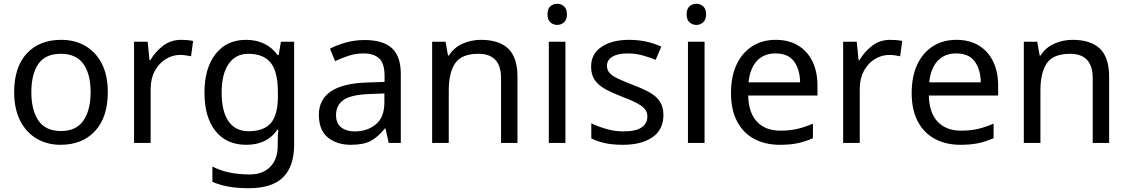

<svg xmlns="http://www.w3.org/2000/svg" viewBox="-20 -757 5976 1017"><path d="M551 -269Q551 -136 483.5 -63Q416 10 301 10Q230 10 174.5 -22.5Q119 -55 87 -117.5Q55 -180 55 -269Q55 -402 122 -474Q189 -546 304 -546Q377 -546 432.5 -513.5Q488 -481 519.5 -419.5Q551 -358 551 -269ZM146 -269Q146 -174 183.5 -118.5Q221 -63 303 -63Q384 -63 422 -118.5Q460 -174 460 -269Q460 -364 422 -418Q384 -472 302 -472Q220 -472 183 -418Q146 -364 146 -269Z M940 -546Q955 -546 972.5 -544.5Q990 -543 1003 -540L992 -459Q979 -462 963.5 -464Q948 -466 934 -466Q893 -466 857 -443.5Q821 -421 799.5 -380.5Q778 -340 778 -286V0H690V-536H762L772 -438H776Q802 -482 843 -514Q884 -546 940 -546Z M1283 -546Q1336 -546 1378.5 -526Q1421 -506 1451 -465H1456L1468 -536H1538V9Q1538 124 1479.5 182Q1421 240 1298 240Q1180 240 1105 206V125Q1184 167 1303 167Q1372 167 1411.5 126.5Q1451 86 1451 16V-5Q1451 -17 1452 -39.5Q1453 -62 1454 -71H1450Q1396 10 1284 10Q1180 10 1121.5 -63Q1063 -136 1063 -267Q1063 -395 1121.5 -470.5Q1180 -546 1283 -546ZM1295 -472Q1228 -472 1191 -418.5Q1154 -365 1154 -266Q1154 -167 1190.5 -114.5Q1227 -62 1297 -62Q1378 -62 1415 -105.5Q1452 -149 1452 -246V-267Q1452 -377 1414 -424.5Q1376 -472 1295 -472Z M1911 -545Q2009 -545 2056 -502Q2103 -459 2103 -365V0H2039L2022 -76H2018Q1983 -32 1944.5 -11Q1906 10 1838 10Q1765 10 1717 -28.5Q1669 -67 1669 -149Q1669 -229 1732 -272.5Q1795 -316 1926 -320L2017 -323V-355Q2017 -422 1988 -448Q1959 -474 1906 -474Q1864 -474 1826 -461.5Q1788 -449 1755 -433L1728 -499Q1763 -518 1811 -531.5Q1859 -545 1911 -545ZM1937 -259Q1837 -255 1798.5 -227Q1760 -199 1760 -148Q1760 -103 1787.5 -82Q1815 -61 1858 -61Q1926 -61 1971 -98.5Q2016 -136 2016 -214V-262Z M2527 -546Q2623 -546 2672 -499.5Q2721 -453 2721 -349V0H2634V-343Q2634 -472 2514 -472Q2425 -472 2391 -422Q2357 -372 2357 -278V0H2269V-536H2340L2353 -463H2358Q2384 -505 2430 -525.5Q2476 -546 2527 -546Z M2932 -737Q2952 -737 2967.5 -723.5Q2983 -710 2983 -681Q2983 -653 2967.5 -639Q2952 -625 2932 -625Q2910 -625 2895 -639Q2880 -653 2880 -681Q2880 -710 2895 -723.5Q2910 -737 2932 -737ZM2975 -536V0H2887V-536Z M3494 -148Q3494 -70 3436 -30Q3378 10 3280 10Q3224 10 3183.5 1Q3143 -8 3112 -24V-104Q3144 -88 3189.5 -74.5Q3235 -61 3282 -61Q3349 -61 3379 -82.5Q3409 -104 3409 -140Q3409 -160 3398 -176Q3387 -192 3358.5 -208Q3330 -224 3277 -244Q3225 -264 3188 -284Q3151 -304 3131 -332Q3111 -360 3111 -404Q3111 -472 3166.5 -509Q3222 -546 3312 -546Q3361 -546 3403.5 -536.5Q3446 -527 3483 -510L3453 -440Q3419 -454 3382 -464Q3345 -474 3306 -474Q3252 -474 3223.5 -456.5Q3195 -439 3195 -409Q3195 -387 3208 -371.5Q3221 -356 3251.5 -341.5Q3282 -327 3333 -307Q3384 -288 3420 -268Q3456 -248 3475 -219.5Q3494 -191 3494 -148Z M3669 -737Q3689 -737 3704.5 -723.5Q3720 -710 3720 -681Q3720 -653 3704.5 -639Q3689 -625 3669 -625Q3647 -625 3632 -639Q3617 -653 3617 -681Q3617 -710 3632 -723.5Q3647 -737 3669 -737ZM3712 -536V0H3624V-536Z M4089 -546Q4158 -546 4207.5 -516Q4257 -486 4283.5 -431.5Q4310 -377 4310 -304V-251H3943Q3945 -160 3989.5 -112.5Q4034 -65 4114 -65Q4165 -65 4204.5 -74.5Q4244 -84 4286 -102V-25Q4245 -7 4205 1.5Q4165 10 4110 10Q4034 10 3975.5 -21Q3917 -52 3884.5 -113.5Q3852 -175 3852 -264Q3852 -352 3881.5 -415Q3911 -478 3964.5 -512Q4018 -546 4089 -546ZM4088 -474Q4025 -474 3988.5 -433.5Q3952 -393 3945 -321H4218Q4217 -389 4186 -431.5Q4155 -474 4088 -474Z M4696 -546Q4711 -546 4728.5 -544.5Q4746 -543 4759 -540L4748 -459Q4735 -462 4719.5 -464Q4704 -466 4690 -466Q4649 -466 4613 -443.5Q4577 -421 4555.5 -380.5Q4534 -340 4534 -286V0H4446V-536H4518L4528 -438H4532Q4558 -482 4599 -514Q4640 -546 4696 -546Z M5046 -546Q5115 -546 5164.5 -516Q5214 -486 5240.5 -431.5Q5267 -377 5267 -304V-251H4900Q4902 -160 4946.5 -112.5Q4991 -65 5071 -65Q5122 -65 5161.5 -74.5Q5201 -84 5243 -102V-25Q5202 -7 5162 1.5Q5122 10 5067 10Q4991 10 4932.5 -21Q4874 -52 4841.5 -113.5Q4809 -175 4809 -264Q4809 -352 4838.5 -415Q4868 -478 4921.5 -512Q4975 -546 5046 -546ZM5045 -474Q4982 -474 4945.5 -433.5Q4909 -393 4902 -321H5175Q5174 -389 5143 -431.5Q5112 -474 5045 -474Z M5661 -546Q5757 -546 5806 -499.5Q5855 -453 5855 -349V0H5768V-343Q5768 -472 5648 -472Q5559 -472 5525 -422Q5491 -372 5491 -278V0H5403V-536H5474L5487 -463H5492Q5518 -505 5564 -525.5Q5610 -546 5661 -546Z"/></svg>

Font: Noto Sans Symbols 2
Style: Regular
Weight: 400
Designer: Monotype Design Team
Foundry: Monotype Imaging Inc.
Version: Version 2.008; ttfautohint (v1.8.4.7-5d5b)